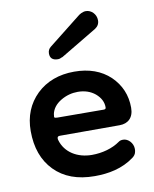

<svg xmlns="http://www.w3.org/2000/svg" viewBox="-84 -800 705 880"><g transform="rotate(-10 268.0 -360.0)"><path d="M190 -603C181 -596 176 -586 176 -574C176 -552 188 -541 213 -541C224 -541 227 -546 234 -547L403 -648C417 -657 424 -669 424 -685C424 -714 401 -736 376 -736C361 -736 346 -727 338 -720ZM286 16C350 16 415 4 470 -37C486 -49 488 -63 488 -75C488 -103 465 -126 442 -126C433 -126 426 -124 421 -120C386 -95 338 -82 290 -82C223 -82 166 -116 149 -176C148 -179 148 -181 148 -184C148 -191 152 -194 160 -194H438C477 -194 504 -217 504 -264C504 -323 483 -372 442 -412C400 -452 344 -472 275 -472C204 -472 145 -450 100 -407C55 -363 32 -307 32 -238C32 -161 54 -99 99 -53C144 -7 206 16 286 16ZM163 -278C146 -278 149 -284 149 -286C149 -289 150 -291 150 -294C150 -295 150 -296 150 -296C155 -321 171 -341 196 -356C221 -371 248 -378 275 -378C307 -378 334 -369 356 -351C378 -332 389 -311 389 -286C389 -280 386 -277 379 -277Z"/></g></svg>

Font: Dongle
Style: Regular
Weight: 400
Designer: Yanghee Ryu
Foundry: Yanghee Ryu
Version: Version 2.000